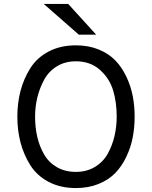

<svg xmlns="http://www.w3.org/2000/svg" viewBox="-20 -942 770 974"><path d="M380 -766 202 -922H326L468 -766ZM365 12Q286 12 226.5 -19.5Q167 -51 133.5 -104.5Q100 -158 84 -219.5Q68 -281 68 -350Q68 -419 84 -480.5Q100 -542 133.5 -595.5Q167 -649 226.5 -680.5Q286 -712 365 -712Q429 -712 480.5 -691Q532 -670 565.5 -635Q599 -600 621.5 -552Q644 -504 653.5 -454Q663 -404 663 -350Q663 -296 653.5 -246Q644 -196 621.5 -148Q599 -100 565.5 -65Q532 -30 480.5 -9Q429 12 365 12ZM572 -350Q572 -424 553.5 -484.5Q535 -545 486.5 -588Q438 -631 365 -631Q310 -631 268.5 -605.5Q227 -580 204 -537.5Q181 -495 169.5 -448Q158 -401 158 -350Q158 -296 169 -248Q180 -200 203.5 -159Q227 -118 268.5 -94Q310 -70 365 -70Q420 -70 462 -95.5Q504 -121 527 -163Q550 -205 561 -252.5Q572 -300 572 -350Z"/></svg>

Font: Overpass
Style: Regular
Weight: 400
Designer: Delve Withrington, Thomas Jockin
Foundry: Delve Fonts
Version: Version 3.000;DELV;Overpass